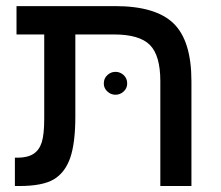

<svg xmlns="http://www.w3.org/2000/svg" viewBox="-20 -622 740 642"><path d="M214.8 -94.2Q197.3 -44.4 159.7 -22.2Q122.1 0 44.4 0H29.8V-94.7H38.1Q71.8 -94.7 91.8 -107.4Q111.3 -120.1 119.6 -146.2Q127.9 -172.4 127.9 -225.6V-506.8H35.2V-601.6H364.3Q501 -601.6 560.5 -543.5Q620.1 -485.4 620.1 -350.6V0H516.1V-350.6Q516.1 -436.5 481.2 -471.7Q446.3 -506.8 360.8 -506.8H231.9V-231.9Q231.9 -144 214.8 -94.2ZM327.1 -342.8Q327.1 -359.9 338.9 -370.8Q350.6 -381.8 366.2 -381.8Q381.8 -381.8 393.6 -370.8Q405.3 -359.9 405.3 -342.8Q405.3 -327.1 393.6 -316.2Q381.8 -305.2 366.2 -305.2Q350.6 -305.2 338.9 -316.2Q327.1 -327.1 327.1 -342.8Z"/></svg>

Font: Arimo Medium
Style: Regular
Weight: 500
Designer: Steve Matteson
Foundry: Monotype Imaging Inc.
Version: Version 1.33